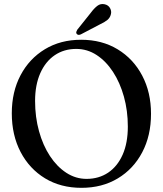

<svg xmlns="http://www.w3.org/2000/svg" viewBox="-20 -909 802 944"><path d="M379 -713.5Q481 -713.5 558.5 -666.5Q636 -619.5 679.2 -537.2Q722.5 -455 722.5 -349.5Q722.5 -242 679.2 -160Q636 -78 559 -31.8Q482 14.5 380.5 14.5Q278.5 14.5 201.5 -32.2Q124.5 -79 81.2 -161.8Q38 -244.5 38 -352Q38 -457.5 81 -539Q124 -620.5 200.8 -667Q277.5 -713.5 379 -713.5ZM608.5 -286.5Q608.5 -365 589.2 -434Q570 -503 535.5 -555.8Q501 -608.5 455 -638.5Q409 -668.5 355 -668.5Q294.5 -668.5 249 -637.5Q203.5 -606.5 178 -549Q152.5 -491.5 152.5 -412.5Q152.5 -333.5 171.8 -264Q191 -194.5 225.5 -142Q260 -89.5 306 -59.5Q352 -29.5 405.5 -29.5Q466 -29.5 511.8 -60.2Q557.5 -91 583 -148.5Q608.5 -206 608.5 -286.5ZM425.5 -845Q442.5 -868 458.5 -880.2Q474.5 -892.5 494.5 -888Q512.5 -884 520.8 -869.5Q529 -855 525.5 -840Q521.5 -822 507.8 -810.8Q494 -799.5 472 -789.5L377.5 -740Q364 -734 357 -742.5Q353.5 -747 355.2 -752.5Q357 -758 360 -763Z"/></svg>

Font: Fraunces 72pt S050
Style: Regular
Weight: 400
Version: Version 1.000; ttfautohint (v1.8.3)